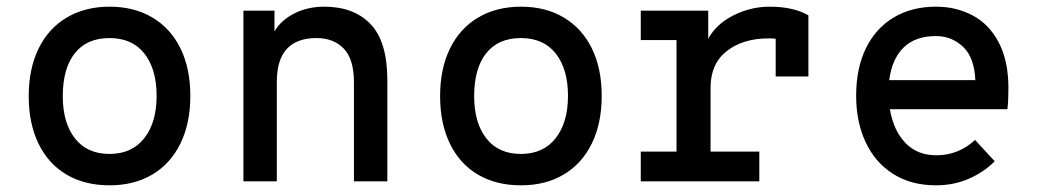

<svg xmlns="http://www.w3.org/2000/svg" viewBox="-20 -543 3120 575"><path d="M66 -255Q66 -337 95.5 -397.5Q125 -458 180 -490.5Q235 -523 308 -523Q382 -523 436.5 -490.5Q491 -458 520.5 -398Q550 -338 550 -256Q550 -174 520.5 -113.5Q491 -53 436.5 -20.5Q382 12 308 12Q234 12 179.5 -20Q125 -52 95.5 -112.5Q66 -173 66 -255ZM449 -256Q449 -336 412.5 -382.5Q376 -429 308 -429Q240 -429 204 -383.5Q168 -338 168 -255Q168 -175 204.5 -128.5Q241 -82 308 -82Q375 -82 412 -129Q449 -176 449 -256Z M1140 -303V0H1040V-296Q1040 -366 1009.5 -397.5Q979 -429 928 -429Q809 -429 809 -298V0H709V-511H802V-449Q821 -482 861 -502.5Q901 -523 951 -523Q1040 -523 1090 -470.5Q1140 -418 1140 -303Z M1298 -255Q1298 -337 1327.5 -397.5Q1357 -458 1412 -490.5Q1467 -523 1540 -523Q1614 -523 1668.5 -490.5Q1723 -458 1752.5 -398Q1782 -338 1782 -256Q1782 -174 1752.5 -113.5Q1723 -53 1668.5 -20.5Q1614 12 1540 12Q1466 12 1411.5 -20Q1357 -52 1327.5 -112.5Q1298 -173 1298 -255ZM1681 -256Q1681 -336 1644.5 -382.5Q1608 -429 1540 -429Q1472 -429 1436 -383.5Q1400 -338 1400 -255Q1400 -175 1436.5 -128.5Q1473 -82 1540 -82Q1607 -82 1644 -129Q1681 -176 1681 -256Z M2401 -497V-314H2303V-427Q2296 -428 2282 -428Q2205 -428 2156.5 -390Q2108 -352 2108 -281V-89H2254V0H1899V-89H2006V-423H1899V-511H2101V-427Q2125 -471 2176.5 -497Q2228 -523 2285 -523Q2356 -523 2401 -497Z M2997 -216H2645Q2656 -152 2691.5 -115Q2727 -78 2784 -78Q2851 -78 2900 -124L2959 -60Q2926 -27 2881 -7.5Q2836 12 2783 12Q2709 12 2655 -22Q2601 -56 2572.5 -117Q2544 -178 2544 -256Q2544 -339 2573.5 -399Q2603 -459 2657 -491Q2711 -523 2783 -523Q2844 -523 2893.5 -496.5Q2943 -470 2971.5 -415Q3000 -360 3000 -279Q3000 -241 2997 -216ZM2901 -303Q2898 -371 2864 -403Q2830 -435 2783 -435Q2721 -435 2686 -400.5Q2651 -366 2643 -303Z"/></svg>

Font: Overpass Mono Light
Style: Bold
Weight: 600
Monospace: yes
Designer: Delve Withrington, Dave Bailey
Foundry: Delve Fonts
Version: Version 1.000;DELV;Overpass